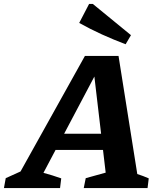

<svg xmlns="http://www.w3.org/2000/svg" viewBox="-65 -952 807 972"><path d="M630 -71Q645 -66 660 -60.5Q675 -55 688 -49L682 0H359L369 -50L470 -78L406 -622L440 -616L155 -77Q177 -71 200 -64Q223 -57 245 -49L239 0H-45L-36 -50L39 -84L365 -669H535ZM152 -193 190 -275H536L545 -193ZM571 -728Q510 -751 451.5 -777.5Q393 -804 336 -836L386 -932H405L598 -774Z"/></svg>

Font: Piazzolla Thin ExtraBold
Style: Italic
Weight: 800
Italic angle: -11.3°
Version: Version 2.005